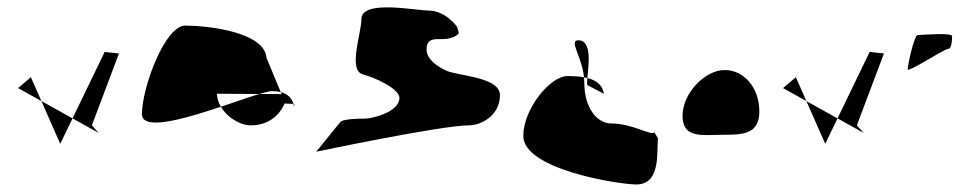

<svg xmlns="http://www.w3.org/2000/svg" viewBox="-20 -656 2581 510"><path d="M28 -422 62 -451 140 -274 258 -518 296 -514 224 -323 242 -303Z M357 -353C357 -423 418 -588 472 -588C529 -588 683 -572 688 -502L728 -406L556 -407C559 -357 612 -323 646 -323C708 -323 731 -369 736 -381L762 -380C757 -350 775 -414 703 -414C659 -414 357 -278 357 -353Z M820 -253C820 -253 1153 -323 1225 -323C1259 -323 1308 -350 1308 -403C1308 -445 1228 -452 1178 -464C1157 -469 1113 -494 1113 -524C1113 -555 1135 -552 1153 -552C1189 -552 1199 -568 1199 -568L1194 -585C1194 -585 1164 -628 1118 -628C1084 -628 940 -658 940 -605C940 -568 903 -468 945 -458C973 -451 1041 -421 1041 -396C1041 -358 968 -341 950 -341C888 -341 884 -332 884 -332Z M1370 -295C1370 -205 1626 -166 1670 -166C1738 -166 1723 -258 1728 -288L1718 -305C1713 -293 1661 -328 1604 -328C1568 -328 1532 -366 1532 -438C1532 -498 1488 -549 1516 -549C1563 -549 1535 -445 1540 -430L1584 -407C1579 -441 1546 -454 1488 -454C1440 -454 1370 -365 1370 -295Z M1793 -348C1793 -287 1847 -298 1899 -298C1951 -298 1997 -298 1997 -360C1997 -422 1957 -470 1905 -470C1853 -470 1793 -409 1793 -348Z M2060 -422 2094 -451 2172 -274 2290 -518 2328 -514 2256 -323 2274 -303Z M2391 -472C2391 -462 2488 -526 2498 -526C2508 -526 2509 -550 2509 -560C2509 -570 2428 -563 2418 -563C2408 -563 2391 -482 2391 -472Z"/></svg>

Font: Interstorm
Style: Regular
Weight: 400
Version: Version 0.7